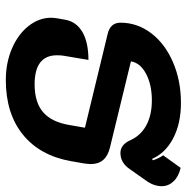

<svg xmlns="http://www.w3.org/2000/svg" viewBox="-11 -622 642 660"><g transform="rotate(90 310.0 -292.0)"><path d="M41 -147Q41 -154 43 -168L48 -196Q55 -234 90.5 -254.5Q126 -275 186 -275L172 -192Q170 -183 170 -167Q170 -90 270 -90Q332 -90 366 -119.5Q400 -149 410 -211L419 -263L97 -341Q58 -350 58 -385Q58 -443 94 -490.5Q130 -538 193.5 -565.5Q257 -593 334 -593Q404 -593 455 -566.5Q506 -540 526 -494L531 -496Q526 -514 514 -532L557 -592Q587 -585 603.5 -567.5Q620 -550 620 -527Q620 -499 600 -472L562 -418Q540 -385 506 -385Q478 -385 463 -417Q447 -454 411.5 -473.5Q376 -493 325 -493Q271 -493 233.5 -473Q196 -453 191 -421L487 -349Q516 -342 530 -325.5Q544 -309 544 -283Q544 -277 542 -261L534 -215Q515 -108 442.5 -49.5Q370 9 255 9Q196 9 147 -12Q98 -33 69.5 -69Q41 -105 41 -147Z"/></g></svg>

Font: K2D
Style: Bold Italic
Weight: 700
Italic angle: -10°
Designer: Katatrad Aksorn Co.,Ltd.
Foundry: Cadson Demak Co.,Ltd.
Version: Version 1.000; ttfautohint (v1.6)